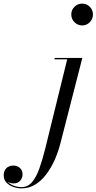

<svg xmlns="http://www.w3.org/2000/svg" viewBox="-232 -780 532 1060"><path d="M-113.5 260Q-136.5 260 -159.2 251.8Q-182 243.5 -196.8 227.5Q-211.5 211.5 -211.5 188.5Q-211.5 170.5 -204.2 158.2Q-197 146 -185.2 140Q-173.5 134 -159.5 134Q-137 134 -122.2 147.2Q-107.5 160.5 -107.5 183Q-107.5 202 -120 217.2Q-132.5 232.5 -157.5 232.5Q-179 232.5 -194.8 219.8Q-210.5 207 -210.5 188.5H-204Q-204 208 -190.8 222.5Q-177.5 237 -156.5 245Q-135.5 253 -113 253Q-78 253 -54.5 224.8Q-31 196.5 -14.2 149Q2.5 101.5 17 43.5L139 -452.5H69.5V-460H222.5L101.5 11.5Q89.5 58.5 69.8 103Q50 147.5 23 183Q-4 218.5 -38 239.2Q-72 260 -113.5 260ZM221.5 -639.5Q197 -639.5 179.2 -657.5Q161.5 -675.5 161.5 -700Q161.5 -725 179.2 -742.5Q197 -760 221.5 -760Q246.5 -760 263.8 -742.5Q281 -725 281 -700Q281 -675.5 263.8 -657.5Q246.5 -639.5 221.5 -639.5Z"/></svg>

Font: Bodoni Moda 28pt
Style: Italic
Weight: 400
Italic angle: -13°
Designer: Owen Earl
Foundry: indestructible type
Version: Version 2.004